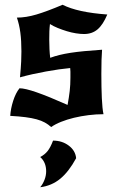

<svg xmlns="http://www.w3.org/2000/svg" viewBox="-20 -504 500 807"><path d="M190 -403Q188 -387 187.5 -372Q187 -357 187 -337Q187 -317 188 -297Q189 -277 191 -261Q210 -268 230.5 -273Q251 -278 276.5 -282Q302 -286 334 -289Q366 -292 409 -295Q406 -260 406 -193Q406 -136 408 -91.5Q410 -47 415 -24Q384 -24 352 -20Q320 -16 291 -9Q262 -2 237 8Q212 18 195 30Q183 19 168.5 11Q154 3 134 -2.5Q114 -8 87 -11.5Q60 -15 23 -17Q25 -48 35.5 -80.5Q46 -113 62 -133Q85 -133 134 -116Q183 -99 264 -63Q270 -95 273 -121.5Q276 -148 276 -177Q276 -195 276 -203Q276 -211 275 -218Q231 -214 173 -203.5Q115 -193 64 -179Q68 -222 69 -245.5Q70 -269 70 -288Q70 -333 65.5 -367Q61 -401 51 -430Q89 -430 133 -443Q177 -456 243 -484Q306 -452 431 -443Q413 -400 390 -380.5Q367 -361 333 -361Q318 -361 299 -364Q280 -367 260.5 -373Q241 -379 222.5 -386.5Q204 -394 190 -403ZM149 156Q168 146 180 131Q192 116 203 87Q241 87 269 108Q297 129 300 161Q269 218 233 247.5Q197 277 149 283Q160 270 167 252Q174 234 174 216Q174 178 149 156Z"/></svg>

Font: New Rocker
Style: Regular
Weight: 400
Designer: Pablo Impallari, Brenda Gallo, Rodrigo Fuenzalida
Foundry: Pablo Impallari, Brenda Gallo, Rodrigo Fuenzalida
Version: Version 1.000; ttfautohint (v0.93) -l 8 -r 50 -G 200 -x 14 -